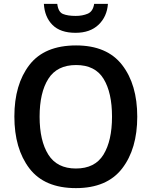

<svg xmlns="http://www.w3.org/2000/svg" viewBox="-20 -959 782 989"><path d="M687 -358Q687 -524 609 -624.5Q531 -725 372 -725Q209 -725 131.5 -624.5Q54 -524 54 -359Q54 -193 131.5 -91.5Q209 10 371 10Q531 10 609 -91Q687 -192 687 -358ZM184 -358Q184 -482 229 -553Q274 -624 372 -624Q470 -624 513.5 -553Q557 -482 557 -358Q557 -234 513 -162.5Q469 -91 371 -91Q274 -91 229 -162.5Q184 -234 184 -358ZM536 -939H465Q459 -900 432 -888.5Q405 -877 370 -877Q329 -877 304.5 -887Q280 -897 275 -939H206Q210 -871 250.5 -830.5Q291 -790 369 -790Q444 -790 487.5 -831.5Q531 -873 536 -939Z"/></svg>

Font: Noto Sans Display Medium
Style: Regular
Weight: 500
Designer: Monotype Design Team
Foundry: Monotype Imaging Inc.
Version: Version 1.900